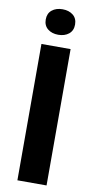

<svg xmlns="http://www.w3.org/2000/svg" viewBox="-102 -970 497 1011"><g transform="rotate(10 147.0 -464.0)"><path d="M69 0V-729H224.9V0ZM147.3 -792Q113 -792 90.9 -809.9Q68.9 -827.9 68.9 -860.1Q68.9 -892.7 90.9 -910.5Q113 -928.3 147.3 -928.3Q181.6 -928.3 203.7 -910.5Q225.7 -892.7 225.7 -860.1Q225.7 -827.9 203.7 -809.9Q181.6 -792 147.3 -792Z"/></g></svg>

Font: Mona Sans ExtraLight
Style: Regular
Weight: 200
Designer: Deni Anggara
Foundry: GitHub
Version: Version 2.000